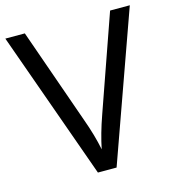

<svg xmlns="http://www.w3.org/2000/svg" viewBox="-107 -804 813 894"><g transform="rotate(-15 300.0 -357.0)"><path d="M600 -714 345 0H255L0 -714H94L255 -256Q271 -212 282 -173.5Q293 -135 300 -100Q307 -135 318 -174Q329 -213 345 -258L505 -714Z"/></g></svg>

Font: Noto Sans IKEA
Style: Regular
Weight: 400
Designer: Monotype Design Team
Foundry: Monotype Imaging Inc.
Version: Version 2.001